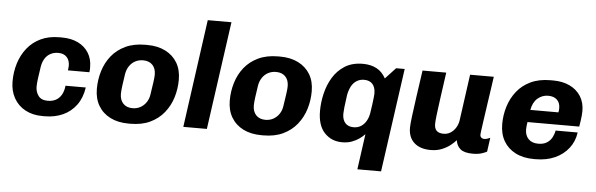

<svg xmlns="http://www.w3.org/2000/svg" viewBox="-54 -908 3956 1275"><g transform="rotate(5 1924.5 -270.0)"><path d="M245 10Q180 10 131 -16.5Q82 -43 55 -91Q28 -139 28 -202Q28 -266 46 -323.5Q64 -381 99.5 -425.5Q135 -470 188.5 -495.5Q242 -521 312 -521H329Q391 -521 436.5 -499Q482 -477 507.5 -436.5Q533 -396 533 -341Q533 -333 533 -324.5Q533 -316 531 -307H388Q389 -315 390 -323Q391 -331 391 -339Q391 -374 371 -395.5Q351 -417 315 -417Q285 -417 262 -404.5Q239 -392 225 -369Q211 -346 206 -315Q199 -271 194.5 -236Q190 -201 190 -182Q190 -146 209.5 -120Q229 -94 272 -94Q302 -94 325 -106Q348 -118 362.5 -142.5Q377 -167 381 -204H516Q506 -135 471 -87Q436 -39 382 -14.5Q328 10 262 10Z M820 10Q749 10 697.5 -16Q646 -42 618 -89.5Q590 -137 590 -202Q590 -263 607.5 -320.5Q625 -378 661 -423Q697 -468 753 -494.5Q809 -521 884 -521H898Q968 -521 1019.5 -495Q1071 -469 1099 -422Q1127 -375 1127 -309Q1127 -248 1109.5 -191Q1092 -134 1055.5 -88.5Q1019 -43 963.5 -16.5Q908 10 832 10ZM837 -94Q866 -94 889.5 -107Q913 -120 928.5 -143Q944 -166 948 -196Q955 -241 960 -276Q965 -311 965 -329Q965 -370 942.5 -393.5Q920 -417 880 -417Q851 -417 827.5 -404.5Q804 -392 788.5 -369Q773 -346 768 -315Q761 -271 756.5 -236Q752 -201 752 -182Q752 -142 774.5 -118Q797 -94 837 -94Z M1184 0 1284 -720H1442L1341 0Z M1706 10Q1635 10 1583.5 -16Q1532 -42 1504 -89.5Q1476 -137 1476 -202Q1476 -263 1493.5 -320.5Q1511 -378 1547 -423Q1583 -468 1639 -494.5Q1695 -521 1770 -521H1784Q1854 -521 1905.5 -495Q1957 -469 1985 -422Q2013 -375 2013 -309Q2013 -248 1995.5 -191Q1978 -134 1941.5 -88.5Q1905 -43 1849.5 -16.5Q1794 10 1718 10ZM1723 -94Q1752 -94 1775.5 -107Q1799 -120 1814.5 -143Q1830 -166 1834 -196Q1841 -241 1846 -276Q1851 -311 1851 -329Q1851 -370 1828.5 -393.5Q1806 -417 1766 -417Q1737 -417 1713.5 -404.5Q1690 -392 1674.5 -369Q1659 -346 1654 -315Q1647 -271 1642.5 -236Q1638 -201 1638 -182Q1638 -142 1660.5 -118Q1683 -94 1723 -94Z M2360 180 2393 -57Q2379 -42 2357.5 -26.5Q2336 -11 2307.5 -0.5Q2279 10 2243 10Q2172 10 2125.5 -39Q2079 -88 2079 -185Q2079 -242 2093 -301Q2107 -360 2137 -409.5Q2167 -459 2216 -490Q2265 -521 2336 -521Q2389 -521 2427.5 -500.5Q2466 -480 2489 -437L2558 -511H2615L2518 180ZM2310 -96Q2338 -96 2359 -109Q2380 -122 2394 -146Q2408 -170 2413 -201Q2418 -233 2421.5 -259.5Q2425 -286 2427 -304.5Q2429 -323 2429 -331Q2429 -372 2409.5 -394Q2390 -416 2353 -416Q2325 -416 2303 -402Q2281 -388 2268 -363Q2255 -338 2249 -306Q2241 -251 2238 -222Q2235 -193 2235 -179Q2235 -140 2254.5 -118Q2274 -96 2310 -96Z M2833 10Q2763 10 2723.5 -25.5Q2684 -61 2684 -125Q2684 -149 2691 -203.5Q2698 -258 2709 -337Q2720 -416 2734 -511H2892Q2878 -411 2868 -340Q2858 -269 2853 -226Q2848 -183 2848 -165Q2848 -134 2863.5 -119.5Q2879 -105 2909 -105Q2936 -105 2956.5 -118.5Q2977 -132 2990.5 -154Q3004 -176 3008 -201L3051 -511H3209Q3202 -461 3195.5 -417Q3189 -373 3183.5 -335Q3178 -297 3173.5 -265.5Q3169 -234 3165.5 -209.5Q3162 -185 3159.5 -167Q3157 -149 3155.5 -137.5Q3154 -126 3154 -121Q3154 -107 3162.5 -100.5Q3171 -94 3180 -94Q3190 -94 3201 -97.5Q3212 -101 3221 -105L3208 -12Q3196 -5 3172.5 2.5Q3149 10 3114 10Q3057 10 3031.5 -11.5Q3006 -33 3001 -70Q2988 -55 2964.5 -36Q2941 -17 2908 -3.5Q2875 10 2833 10Z M3521 10Q3450 10 3398.5 -16.5Q3347 -43 3319.5 -90.5Q3292 -138 3292 -203Q3292 -265 3310 -322Q3328 -379 3364 -424Q3400 -469 3455.5 -495Q3511 -521 3586 -521H3604Q3668 -521 3715.5 -498Q3763 -475 3789 -433.5Q3815 -392 3815 -336Q3815 -321 3813.5 -305.5Q3812 -290 3809.5 -272Q3807 -254 3803 -231H3458Q3456 -219 3454.5 -205.5Q3453 -192 3453 -182Q3453 -142 3476 -118Q3499 -94 3542 -94Q3576 -94 3598.5 -108Q3621 -122 3633 -144.5Q3645 -167 3649 -191H3796Q3788 -131 3752.5 -85.5Q3717 -40 3661 -15Q3605 10 3534 10ZM3470 -313H3657Q3659 -321 3659.5 -327.5Q3660 -334 3660 -342Q3660 -377 3639 -397Q3618 -417 3581 -417Q3540 -417 3509.5 -390.5Q3479 -364 3470 -313Z"/></g></svg>

Font: Chivo Medium
Style: Bold Italic
Weight: 700
Italic angle: -8.05°
Version: Version 2.002